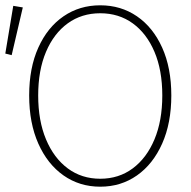

<svg xmlns="http://www.w3.org/2000/svg" viewBox="-44 -692 722 724"><path d="M334 12Q256 12 195.5 -30.5Q135 -73 100.5 -150.5Q66 -228 66 -332Q66 -436 100.5 -512.5Q135 -589 195.5 -630.5Q256 -672 334 -672Q412 -672 472.5 -630.5Q533 -589 567.5 -512.5Q602 -436 602 -332Q602 -228 567.5 -150.5Q533 -73 472.5 -30.5Q412 12 334 12ZM334 -18Q404 -18 456.5 -57Q509 -96 538.5 -166.5Q568 -237 568 -332Q568 -427 538.5 -496.5Q509 -566 456.5 -604Q404 -642 334 -642Q264 -642 211.5 -604Q159 -566 129.5 -496.5Q100 -427 100 -332Q100 -237 129.5 -166.5Q159 -96 211.5 -57Q264 -18 334 -18ZM0 -484 -24 -490 6 -670 42 -664Z"/></svg>

Font: Source Sans Variable
Style: Regular
Weight: 200
Designer: Paul D. Hunt
Foundry: Adobe Systems Incorporated
Version: Version 3.006;hotconv 1.0.111;makeotfexe 2.5.65597